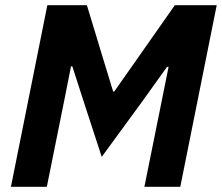

<svg xmlns="http://www.w3.org/2000/svg" viewBox="-20 -718 853 738"><path d="M535 0 601 -327 628 -461H622L526 -327L371 -115L297 -342L258 -463H253L229 -342L160 0H22L162 -698H314L378 -487L415 -366H419L504 -487L652 -698H813L673 0Z"/></svg>

Font: IBM Plex Sans
Style: Italic
Weight: 400
Italic angle: -11.31°
Designer: Mike Abbink, Paul van der Laan, Pieter van Rosmalen
Foundry: Bold Monday
Version: Version 3.201